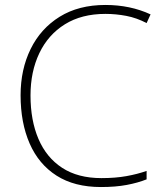

<svg xmlns="http://www.w3.org/2000/svg" viewBox="-20 -744 658 774"><path d="M405 -688Q309 -688 241.5 -646Q174 -604 138.5 -529.5Q103 -455 103 -359Q103 -259 135 -184Q167 -109 230.5 -67.5Q294 -26 389 -26Q445 -26 489.5 -34Q534 -42 571 -55V-21Q536 -7 491 1.5Q446 10 387 10Q280 10 208 -36Q136 -82 99.5 -165.5Q63 -249 63 -360Q63 -464 103.5 -546.5Q144 -629 220.5 -676.5Q297 -724 405 -724Q505 -724 587 -686L571 -651Q531 -672 489 -680Q447 -688 405 -688Z"/></svg>

Font: Noto Sans Kannada ExtraLight
Style: Regular
Weight: 200
Designer: Jelle Bosma - Monotype Design Team
Foundry: Monotype Imaging Inc.
Version: Version 2.005; ttfautohint (v1.8.4.7-5d5b)